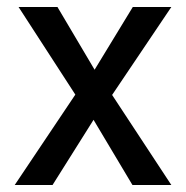

<svg xmlns="http://www.w3.org/2000/svg" viewBox="-20 -528 532 548"><path d="M130 0H22L195 -258L33 -508H144L250 -329L359 -508H469L300 -257L469 0H358L247 -186Z"/></svg>

Font: Hind Colombo Medium
Style: Regular
Weight: 500
Designer: Jyotish Sonowal, Aditi Pimprikar
Foundry: Indian Type Foundry
Version: Version 1.000;PS 1.0;hotconv 1.0.86;makeotf.lib2.5.63406; tt